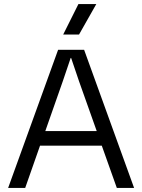

<svg xmlns="http://www.w3.org/2000/svg" viewBox="-20 -925 700 945"><path d="M640 0H555L481 -208H177L104 0H20L266 -680H394ZM456 -280 369 -525 330 -640H328L289 -525L203 -280ZM366 -905H454L369 -755H291Z"/></svg>

Font: CyStack Display
Style: Regular
Weight: 400
Designer: Weizhong Zhang
Foundry: 本地遙控
Version: Version 1.000;Glyphs 3.1.2 (3151)